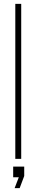

<svg xmlns="http://www.w3.org/2000/svg" viewBox="-20 -820 188 991"><path d="M59 0V-800H89.5V0ZM55.5 151 77 95H48V40H105V88.5L81.5 151Z"/></svg>

Font: Big Shoulders Display Thin ExtraLight
Style: Regular
Weight: 250
Version: Version 2.002